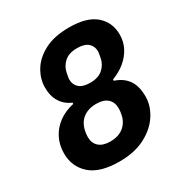

<svg xmlns="http://www.w3.org/2000/svg" viewBox="-168 -839 935 980"><g transform="rotate(-30 300.0 -349.0)"><path d="M257 12Q142 12 86.5 -37.5Q31 -87 31 -165Q31 -215 51.5 -255Q72 -295 109.5 -322.5Q147 -350 198 -361L199 -368Q159 -385 137 -419.5Q115 -454 115 -505Q115 -556 143.5 -603Q172 -650 229.5 -680Q287 -710 375 -710Q479 -710 530 -665.5Q581 -621 581 -550Q581 -507 562.5 -472Q544 -437 512 -410.5Q480 -384 437 -368L436 -360Q484 -345 510.5 -309Q537 -273 537 -210Q537 -155 504 -104Q471 -53 408.5 -20.5Q346 12 257 12ZM267 -100Q300 -100 324 -111Q348 -122 363.5 -142.5Q379 -163 384 -190Q386 -201 387 -208.5Q388 -216 388 -226Q388 -262 365.5 -282.5Q343 -303 299 -303Q267 -303 242.5 -292Q218 -281 203 -261Q188 -241 182 -213Q180 -202 179 -194.5Q178 -187 178 -177Q178 -141 201 -120.5Q224 -100 267 -100ZM328 -411Q376 -411 402.5 -434.5Q429 -458 436 -492Q438 -503 440 -513.5Q442 -524 442 -531Q442 -561 421 -579.5Q400 -598 357 -598Q309 -598 282.5 -574.5Q256 -551 249 -517Q247 -506 245 -495.5Q243 -485 243 -478Q243 -448 264 -429.5Q285 -411 328 -411Z"/></g></svg>

Font: IBM Plex Sans
Style: Bold Italic
Weight: 700
Italic angle: -11.31°
Designer: Mike Abbink, Paul van der Laan, Pieter van Rosmalen
Foundry: Bold Monday
Version: Version 3.201